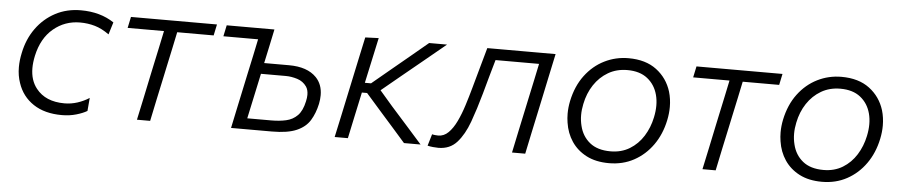

<svg xmlns="http://www.w3.org/2000/svg" viewBox="-36 -715 4387 934"><g transform="rotate(5 2157.5 -247.5)"><path d="M279.5 9.5Q196 9.5 140.8 -27Q85.5 -63.5 64 -128Q51.5 -163.5 51.5 -205Q51.5 -238 59.5 -275Q73.5 -343.5 111 -395.5Q148.5 -447.5 204 -477Q259.5 -506.5 328.5 -506.5Q423.5 -506.5 490.5 -461.5L472 -401.5Q436.5 -427 402.2 -437Q368 -447 329.5 -447Q255.5 -447 199.5 -400.2Q143.5 -353.5 124.5 -266.5Q117.5 -234 117.5 -206Q117.5 -146.5 149 -107Q195 -48.5 287.5 -48.5Q320 -48.5 350.8 -58.5Q381.5 -68.5 408 -85.5L402.5 -21.5Q382.5 -9.5 350 0Q317.5 9.5 279.5 9.5Z M646 0Q658 -55 669 -107.5Q680 -159 692.5 -219.5L703 -269Q714 -319.5 722.5 -360L739.5 -441H562L573.5 -495.5H993.5L982 -441H804L787 -360Q778 -319.5 767.5 -269L757 -219.5Q744 -159 733 -107.5Q722 -56 710.5 0Z M1105.5 0Q1117 -55 1128 -106.8Q1139 -158.5 1152 -219.5L1162.5 -269Q1173 -318 1182 -359.5Q1190.5 -401 1199 -441H1029.5L1041 -495.5H1274Q1265 -452.5 1256.5 -412.2Q1248 -372 1238.5 -328.5H1360Q1449.5 -328.5 1494 -282.5Q1526 -249 1526 -196.5Q1526 -176.5 1521.5 -154Q1511.5 -107.5 1490.2 -72.8Q1469 -38 1425.2 -19Q1381.5 0 1304.5 0ZM1180 -53.5H1297Q1337 -53.5 1369.5 -60.8Q1402 -68 1424.8 -91Q1447.5 -114 1457.5 -161Q1461.5 -178.5 1461.5 -193Q1461.5 -217 1451 -232.5Q1434 -257 1405 -266Q1376 -275 1349 -275H1227.5Q1214.5 -214.5 1203.5 -163Q1192.5 -111 1180 -53.5Z M1611.5 0Q1623 -54.5 1634.5 -106.5Q1645.5 -158 1658.5 -219.5L1669.5 -271Q1683 -334.5 1694.2 -387.2Q1705.5 -440 1717.5 -495.5L1783 -498Q1771 -443 1759.5 -389.5Q1748 -336 1735 -276.5V-275.5H1765L1857.5 -352.5Q1900.5 -388 1943.8 -424Q1987 -460 2029.5 -495.5H2117Q2064.5 -452 2012 -409L1906 -322L1814 -246L1876.5 -173.5Q1915.5 -130 1954.2 -86.5Q1993 -43 2031 0H1950Q1919.5 -35 1888.5 -70Q1857.5 -104.5 1826.5 -140L1750 -227H1724.5L1721 -210.5Q1708.5 -153 1698 -103.5Q1687.5 -54 1676 0Z M2118.5 8.5Q2108 8.5 2092.2 7Q2076.5 5.5 2065.5 2.5L2082.5 -54.5Q2090 -52.5 2098.5 -51.8Q2107 -51 2112.5 -51Q2140.5 -51 2162.2 -72.5Q2184 -94 2201.2 -130Q2218.5 -166 2232.2 -209.5Q2246 -253 2258 -296.5Q2272 -347 2286 -397.2Q2300 -447.5 2313.5 -495.5H2647Q2635 -440 2624 -387.5Q2613 -334.5 2599 -269L2588.5 -219.5Q2575.5 -159 2564.5 -107.2Q2553.5 -55.5 2542 0H2477.5Q2489 -55.5 2500 -107.2Q2511 -159 2524 -219.5L2534.5 -269Q2545.5 -319.5 2554 -360L2571 -441H2358.5Q2346.5 -400 2334.8 -357.8Q2323 -315.5 2311.5 -273.5Q2290 -196.5 2266.8 -132.5Q2243.5 -68.5 2209 -30Q2174.5 8.5 2118.5 8.5Z M2951.5 10.5Q2887 10.5 2841.2 -13.2Q2795.5 -37 2768.5 -77.2Q2741.5 -117.5 2734 -168.5Q2730.5 -190 2730.5 -212Q2730.5 -242.5 2737 -274Q2752.5 -348 2791.5 -400Q2830.5 -452 2885.2 -479.2Q2940 -506.5 3002.5 -506.5Q3086.5 -506.5 3139.5 -466.5Q3192.5 -426.5 3212.5 -362Q3223 -326.5 3223 -287.5Q3223 -256 3216 -222.5Q3201.5 -153 3164.5 -100.8Q3127.5 -48.5 3073.2 -19Q3019 10.5 2951.5 10.5ZM2954 -47.5Q3007 -47.5 3047.5 -72.2Q3088 -97 3114 -138.5Q3140 -180 3150.5 -230.5Q3157 -261 3157 -288.5Q3157 -316 3150.5 -340.5Q3137.5 -389.5 3100.2 -419Q3063 -448.5 3002 -448.5Q2949.5 -448.5 2908.5 -424.5Q2867.5 -400.5 2840.2 -359.2Q2813 -318 2802.5 -265.5Q2796.5 -237.5 2796.5 -211Q2796.5 -184 2803 -158.5Q2815 -108.5 2852.5 -78Q2890 -47.5 2954 -47.5Z M3407.5 0Q3419.5 -55 3430.5 -107.5Q3441.5 -159 3454 -219.5L3464.5 -269Q3475.5 -319.5 3484 -360L3501 -441H3323.5L3335 -495.5H3755L3743.5 -441H3565.5L3548.5 -360Q3539.5 -319.5 3529 -269L3518.5 -219.5Q3505.5 -159 3494.5 -107.5Q3483.5 -56 3472 0Z M3991.5 10.5Q3927 10.5 3881.2 -13.2Q3835.5 -37 3808.5 -77.2Q3781.5 -117.5 3774 -168.5Q3770.5 -190 3770.5 -212Q3770.5 -242.5 3777 -274Q3792.5 -348 3831.5 -400Q3870.5 -452 3925.2 -479.2Q3980 -506.5 4042.5 -506.5Q4126.5 -506.5 4179.5 -466.5Q4232.5 -426.5 4252.5 -362Q4263 -326.5 4263 -287.5Q4263 -256 4256 -222.5Q4241.5 -153 4204.5 -100.8Q4167.5 -48.5 4113.2 -19Q4059 10.5 3991.5 10.5ZM3994 -47.5Q4047 -47.5 4087.5 -72.2Q4128 -97 4154 -138.5Q4180 -180 4190.5 -230.5Q4197 -261 4197 -288.5Q4197 -316 4190.5 -340.5Q4177.5 -389.5 4140.2 -419Q4103 -448.5 4042 -448.5Q3989.5 -448.5 3948.5 -424.5Q3907.5 -400.5 3880.2 -359.2Q3853 -318 3842.5 -265.5Q3836.5 -237.5 3836.5 -211Q3836.5 -184 3843 -158.5Q3855 -108.5 3892.5 -78Q3930 -47.5 3994 -47.5Z"/></g></svg>

Font: Heraclito Light
Style: Italic
Weight: 300
Italic angle: -12°
Designer: Kostas Bartsokas (font) & Cristiano Sobral (main changes)
Foundry: Kostas Bartsokas (font) & Cristiano Sobral (main changes)
Version: Version 1.00;July 8, 2020;FontCreator 13.0.0.2655 64-bit